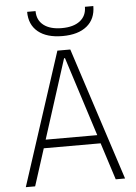

<svg xmlns="http://www.w3.org/2000/svg" viewBox="-60 -953 706 999"><g transform="rotate(-5 293.0 -454.0)"><path d="M33.7 0 259.3 -693.4H326.7L552.2 0H503.4L441.4 -193.4H144.5L82.5 0ZM158.2 -237.3H427.7L295.4 -650.9H290.5ZM293 -766.6Q210.9 -766.6 165.5 -803.7Q120.1 -840.8 120.1 -908.2H164.1Q164.1 -860.8 198 -834.5Q231.9 -808.1 293 -808.1Q354 -808.1 387.9 -834.5Q421.9 -860.8 421.9 -908.2H465.8Q465.8 -840.8 420.4 -803.7Q375 -766.6 293 -766.6Z"/></g></svg>

Font: Cascadia Mono ExtraLight
Style: Regular
Weight: 200
Monospace: yes
Designer: Aaron Bell
Foundry: Saja Typeworks
Version: Version 2404.023; ttfautohint (v1.8.4)